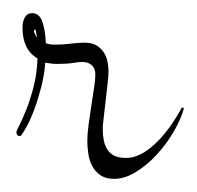

<svg xmlns="http://www.w3.org/2000/svg" viewBox="-20 -271 300 292"><path d="M108.9 -206.1Q121.1 -206.1 128.4 -200.9Q135.7 -195.8 139.4 -188.7Q143.1 -181.6 144 -174.3Q145 -167 145 -162.1Q145 -156.2 143.6 -143.6Q142.1 -130.9 140.6 -117.2Q139.2 -103.5 137.7 -91.8Q136.2 -80.1 136.2 -76.2Q136.2 -66.4 137.7 -58.3Q139.2 -50.3 143.1 -43.9Q147 -37.6 153.8 -34.2Q160.6 -30.8 171.9 -30.8Q192.4 -30.8 214.8 -51.3Q237.3 -71.8 256.8 -107.9L259.8 -106Q254.4 -87.9 243.2 -69.1Q231.9 -50.3 217.3 -34.7Q202.6 -19 186 -9Q169.4 1 153.8 1Q140.6 1 132.6 -4.6Q124.5 -10.3 120.1 -18.8Q115.7 -27.3 114.3 -37.4Q112.8 -47.4 112.8 -56.2Q112.8 -66.9 114.7 -81.3Q116.7 -95.7 118.9 -110.1Q121.1 -124.5 123 -137.2Q125 -149.9 125 -157.2Q125 -163.6 122.8 -167.5Q120.6 -171.4 117.2 -173.6Q113.8 -175.8 110.4 -176.3Q106.9 -176.8 105 -176.8Q99.6 -176.8 91.1 -175.3Q82.5 -173.8 66.9 -173.8Q62.5 -173.8 58.1 -174.3Q53.7 -174.8 48.8 -175.8Q47.4 -156.7 42.7 -138.7Q38.1 -120.6 32.5 -105.5Q26.9 -90.3 21 -79.3Q15.1 -68.4 11.2 -64Q4.9 -64 4.9 -69.8Q5.4 -72.8 10 -81.8Q14.6 -90.8 20.3 -105Q25.9 -119.1 31 -138.7Q36.1 -158.2 37.1 -182.1Q14.2 -195.3 14.2 -229Q14.2 -238.3 17.8 -244.6Q21.5 -251 28.8 -251Q39.6 -251 44.2 -238.5Q48.8 -226.1 49.8 -205.1Q53.2 -204.1 56.4 -203.6Q59.6 -203.1 64 -203.1Q76.7 -203.1 87.6 -204.6Q98.6 -206.1 108.9 -206.1ZM34.2 -217.8Q34.2 -215.8 36.1 -213.9Q35.6 -216.3 35.4 -218.8Q35.2 -221.2 34.7 -222.7Q34.2 -224.6 34.2 -226.1Q32.7 -226.1 31.7 -224.6Q30.8 -223.1 34.2 -217.8Z"/></svg>

Font: Stalemate
Style: Regular
Weight: 400
Designer: Astigmatic (AOETI)
Foundry: Astigmatic (AOETI)
Version: Version 001.000